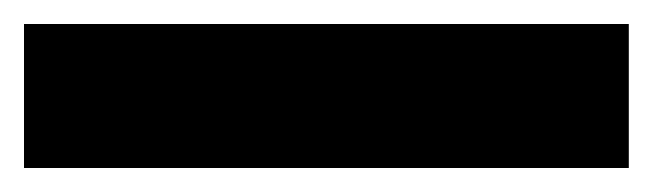

<svg xmlns="http://www.w3.org/2000/svg" viewBox="-22 45 544 160"><path d="M502 185H-2V65H502Z"/></svg>

Font: Noto Sans Khmer UI SemiCondensed Black
Style: Regular
Weight: 900
Width: 4
Designer: Danh Hong and the Monotype Design Team
Foundry: Monotype Imaging Inc.
Version: Version 2.002; ttfautohint (v1.8.4.7-5d5b)